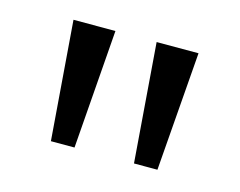

<svg xmlns="http://www.w3.org/2000/svg" viewBox="-51 -786 503 402"><g transform="rotate(15 200.5 -585.0)"><path d="M155.8 -713.9 136.2 -456.1H85L64.9 -713.9ZM335.9 -713.9 315.9 -456.1H265.1L245.1 -713.9Z"/></g></svg>

Font: f3_58770 
Style: Regular
Weight: 400
Foundry: Ascender Corporation
Version: Version 1.10